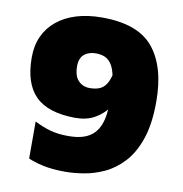

<svg xmlns="http://www.w3.org/2000/svg" viewBox="-79 -756 803 844"><g transform="rotate(10 323.0 -334.0)"><path d="M267 14Q208 14 166 4.5Q124 -5 101 -16V-181Q136 -163 171 -153Q206 -143 253 -143Q294 -143 321.5 -152.5Q349 -162 366 -179.5Q383 -197 392 -220.5Q401 -244 404 -271.5Q407 -299 407 -328Q407 -390 400.5 -428.5Q394 -467 381 -487Q368 -507 350.5 -514.5Q333 -522 310 -522Q295 -522 282 -518Q269 -514 259 -506Q249 -498 243.5 -484.5Q238 -471 238 -452Q238 -409 258 -388Q278 -367 309 -367Q339 -367 358 -377Q377 -387 388.5 -411.5Q400 -436 406 -478L458 -415Q455 -389 444 -357Q433 -325 411 -295.5Q389 -266 354 -246.5Q319 -227 268 -227Q147 -228 91 -284Q35 -340 35 -456Q35 -509 54 -550.5Q73 -592 109 -621.5Q145 -651 195.5 -666.5Q246 -682 310 -682Q471 -682 539.5 -598Q608 -514 608 -359Q608 -259 585 -192Q562 -125 524 -84Q486 -43 441 -22Q396 -1 350.5 6.5Q305 14 267 14Z"/></g></svg>

Font: Maven Pro Black
Style: Regular
Weight: 900
Designer: Joe Prince
Foundry: Joe Prince
Version: Version 2.103